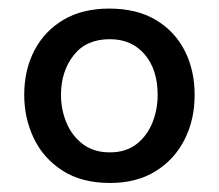

<svg xmlns="http://www.w3.org/2000/svg" viewBox="-20 -746 497 436"><path d="M230 -330.5Q165.5 -330.5 122 -358.5Q78.5 -386.5 56.8 -432Q35 -477.5 35 -530.5Q35 -587 58 -631.2Q81 -675.5 124 -701Q167 -726.5 228 -726.5Q291 -726.5 334.2 -700.5Q377.5 -674.5 399.8 -630.2Q422 -586 422 -530.5Q422 -474 399 -428.8Q376 -383.5 333 -357Q290 -330.5 230 -330.5ZM229.5 -400Q266 -400 290 -418.8Q314 -437.5 326 -467.2Q338 -497 338 -530.5Q338 -588 308.5 -622.5Q279 -657 229.5 -657Q175.5 -657 147 -620.2Q118.5 -583.5 118.5 -530.5Q118.5 -497 131 -467.2Q143.5 -437.5 168 -418.8Q192.5 -400 229.5 -400Z"/></svg>

Font: Heraclito Medium
Style: Regular
Weight: 500
Designer: Kostas Bartsokas (font) & Cristiano Sobral (main changes)
Foundry: Kostas Bartsokas (font) & Cristiano Sobral (main changes)
Version: Version 1.00;July 8, 2020;FontCreator 13.0.0.2655 64-bit